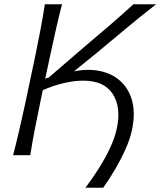

<svg xmlns="http://www.w3.org/2000/svg" viewBox="-20 -733 758 907"><path d="M383.5 154Q417 110 447.5 61.5Q478 13 500.2 -34.8Q522.5 -82.5 531.5 -124.5Q553.5 -225.5 512.8 -288.8Q472 -352 373.5 -352Q328.5 -352 277.2 -339.5Q226 -327 182 -307L167.5 -236.5Q153.5 -170.5 143 -115.2Q132.5 -60 123 0H42Q57.5 -60 70.2 -115.2Q83 -170.5 97.5 -236.5L147.5 -473Q161.5 -540.5 172 -596.8Q182.5 -653 192 -713H273Q257.5 -653 244.8 -596.8Q232 -540.5 217.5 -473L193.5 -361Q197.5 -362.5 201.8 -364Q206 -365.5 210.5 -367L393.5 -524.5Q446 -568.5 496.8 -612.2Q547.5 -656 610.5 -713H717.5Q644 -655.5 577.2 -600Q510.5 -544.5 446 -490.5L329.5 -396Q364.5 -403 395.5 -403Q472 -403 525.5 -368Q579 -333 600.5 -269Q622 -205 603 -117.5Q594 -75 572.2 -26.8Q550.5 21.5 522.8 68.5Q495 115.5 467.5 154Z"/></svg>

Font: Commissioner Flair Light
Style: Italic
Weight: 300
Italic angle: -12°
Designer: Kostas Bartsokas
Foundry: Kostas Bartsokas
Version: Version 1.000; ttfautohint (v1.8.3)